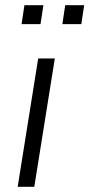

<svg xmlns="http://www.w3.org/2000/svg" viewBox="-20 -719 344 739"><path d="M48 0 127 -494H191L112 0ZM220 -626 231 -699H304L293 -626ZM63 -626 74 -699H147L136 -626Z"/></svg>

Font: Nunito Sans 7pt Condensed Light
Style: Italic
Weight: 300
Width: 3
Italic angle: -9°
Designer: Vernon Adams
Foundry: Vernon Adams
Version: Version 3.101;gftools[0.9.27]